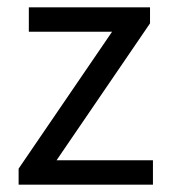

<svg xmlns="http://www.w3.org/2000/svg" viewBox="-20 -506 465 526"><path d="M31 0V-44L287 -419H59V-486H391V-442L135 -67H399V0Z"/></svg>

Font: Source Sans 3 ExtraLight
Style: Regular
Weight: 400
Version: Version 3.052;hotconv 1.1.0;makeotfexe 2.6.0